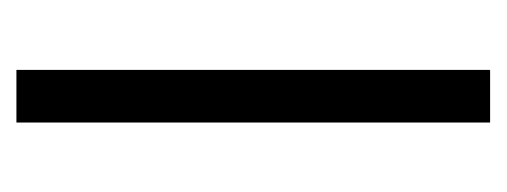

<svg xmlns="http://www.w3.org/2000/svg" viewBox="-207 -395 602 228"><g transform="rotate(-90 94.0 -281.0)"><path d="M62.5 -562.5H125V0H62.5Z"/></g></svg>

Font: Pixel Operator
Style: Regular
Weight: 400
Designer: Jayvee Enaguas (HarvettFox96)
Version: 2016.04.25